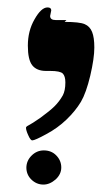

<svg xmlns="http://www.w3.org/2000/svg" viewBox="-20 -607 302 517"><path d="M159 -553 154 -548Q194 -548 208 -542Q222 -536 228 -521Q234 -506 234 -479Q234 -450 223 -403Q212 -357 198 -333Q183 -308 159 -285Q135 -262 105 -246Q74 -229 67 -229Q62 -229 56 -243Q50 -256 50 -263Q50 -266 56 -269Q66 -274 89 -290Q115 -309 127 -321Q140 -334 149 -350Q156 -363 156 -385Q156 -402 149 -409Q142 -416 115 -416H104Q79 -416 67 -431Q55 -446 55 -484Q55 -524 73 -555Q91 -587 108 -587Q118 -587 118 -579L115 -564Q115 -553 130 -553ZM51 -156V-155Q51 -174 65 -188Q79 -202 98 -202Q118 -202 131 -189Q145 -175 145 -156Q145 -138 130 -124Q114 -110 97 -110Q78 -110 64 -124Q51 -137 51 -156Z"/></svg>

Font: Libra Serif Modern
Style: Bold Italic
Weight: 700
Italic angle: -12°
Designer: Stefan Peev, Context Ltd
Foundry: Stefan Peev, Context Ltd
Version: Version 1.000